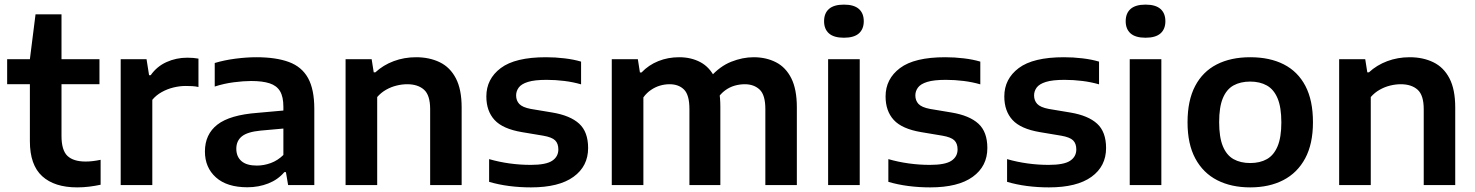

<svg xmlns="http://www.w3.org/2000/svg" viewBox="-20 -802 6392 832"><path d="M314.5 10Q216 10 162.8 -38.5Q109.5 -87 109.5 -190V-545.5L134 -740H246.5V-213.5Q246.5 -151 272.2 -126.5Q298 -102 351 -102Q366 -102 381.2 -103.8Q396.5 -105.5 416 -109.5V-1.5Q393 3.5 366.8 6.8Q340.5 10 314.5 10ZM11 -437V-545.5H411V-437Z M503 0V-545.5H615L626 -476H633Q659.5 -514 701.5 -533Q743.5 -552 791.5 -552Q805 -552 817.2 -551Q829.5 -550 840 -548V-425Q827 -428 812.5 -428.8Q798 -429.5 784 -429.5Q759 -429.5 732 -423Q705 -416.5 680.8 -403Q656.5 -389.5 640 -369.5V0Z M1052 9.5Q963.5 9.5 915.8 -33.2Q868 -76 868 -145.5Q868 -220 922 -262Q976 -304 1096 -313L1235.5 -325.5L1248 -248.5L1108.5 -236Q1052 -230.5 1028 -211Q1004 -191.5 1004 -157.5Q1004 -123.5 1026.2 -104Q1048.5 -84.5 1093 -84.5Q1123.5 -84.5 1153.5 -95.5Q1183.5 -106.5 1208 -130.5V-339.5Q1208 -382.5 1193.5 -406.8Q1179 -431 1148.2 -441Q1117.5 -451 1068.5 -451Q1035.5 -451 993 -445.5Q950.5 -440 910.5 -427V-529Q952 -541.5 1000.5 -547.8Q1049 -554 1090.5 -554Q1176.5 -554 1232.2 -533.2Q1288 -512.5 1315 -463.5Q1342 -414.5 1342 -330V0H1228.5L1219 -56H1212Q1184.5 -23.5 1142.5 -7Q1100.5 9.5 1052 9.5Z M1477.5 0V-545.5H1590.5L1599.5 -488.5H1606.5Q1640.5 -520 1686 -537Q1731.5 -554 1783 -554Q1841 -554 1885.8 -532.2Q1930.5 -510.5 1955.5 -462.5Q1980.5 -414.5 1980.5 -336V0H1844V-329Q1844 -389.5 1817.5 -413.2Q1791 -437 1744.5 -437Q1722 -437 1698.5 -431.2Q1675 -425.5 1653.2 -413.2Q1631.5 -401 1614.5 -381.5V0Z M2281 10Q2232 10 2186 4Q2140 -2 2099.5 -14V-112.5Q2143 -100 2188.2 -93.8Q2233.5 -87.5 2280 -87.5Q2345.5 -87.5 2372.5 -105.2Q2399.5 -123 2399.5 -154.5Q2399.5 -180 2385.5 -193.8Q2371.5 -207.5 2334 -214L2241.5 -229.5Q2158.5 -243.5 2123 -282.2Q2087.5 -321 2087.5 -384Q2087.5 -460 2150 -507Q2212.5 -554 2346 -554Q2386.5 -554 2426.2 -549.2Q2466 -544.5 2498 -535V-436.5Q2463.5 -446.5 2425.5 -451.2Q2387.5 -456 2348.5 -456Q2296.5 -456 2267.8 -447Q2239 -438 2227.8 -422.5Q2216.5 -407 2216.5 -388.5Q2216.5 -366.5 2230 -351.8Q2243.5 -337 2280 -330L2373 -314.5Q2451 -301.5 2489.8 -266Q2528.5 -230.5 2528.5 -160.5Q2528.5 -81.5 2465.2 -35.8Q2402 10 2281 10Z M2631 0V-545.5H2744L2753 -488H2760Q2791 -520.5 2832.8 -537.2Q2874.5 -554 2923 -554Q2975 -554 3015.2 -532.5Q3055.5 -511 3078.5 -463.8Q3101.5 -416.5 3101.5 -339.5V0H2967.5V-329.5Q2967.5 -390.5 2944.2 -413.8Q2921 -437 2881.5 -437Q2860.5 -437 2840 -431Q2819.5 -425 2800.8 -412.2Q2782 -399.5 2768 -380V0ZM3296.5 0V-329.5Q3296.5 -390.5 3271.8 -413.8Q3247 -437 3207.5 -437Q3185.5 -437 3163.5 -430.8Q3141.5 -424.5 3122 -410.2Q3102.5 -396 3087.5 -372.5L3057.5 -467.5Q3099.5 -515 3148.8 -534.5Q3198 -554 3245.5 -554Q3300 -554 3342.5 -532.2Q3385 -510.5 3409 -462.8Q3433 -415 3433 -337V0Z M3568.5 0V-545.5H3705.5V0ZM3637 -638.5Q3593.5 -638.5 3572.2 -657.2Q3551 -676 3551 -710Q3551 -744.5 3572.2 -763.2Q3593.5 -782 3637 -782Q3680.5 -782 3701.8 -763.2Q3723 -744.5 3723 -710Q3723 -676 3701.8 -657.2Q3680.5 -638.5 3637 -638.5Z M4011 10Q3962 10 3916 4Q3870 -2 3829.5 -14V-112.5Q3873 -100 3918.2 -93.8Q3963.5 -87.5 4010 -87.5Q4075.5 -87.5 4102.5 -105.2Q4129.5 -123 4129.5 -154.5Q4129.5 -180 4115.5 -193.8Q4101.5 -207.5 4064 -214L3971.5 -229.5Q3888.5 -243.5 3853 -282.2Q3817.5 -321 3817.5 -384Q3817.5 -460 3880 -507Q3942.5 -554 4076 -554Q4116.5 -554 4156.2 -549.2Q4196 -544.5 4228 -535V-436.5Q4193.5 -446.5 4155.5 -451.2Q4117.5 -456 4078.5 -456Q4026.5 -456 3997.8 -447Q3969 -438 3957.8 -422.5Q3946.5 -407 3946.5 -388.5Q3946.5 -366.5 3960 -351.8Q3973.5 -337 4010 -330L4103 -314.5Q4181 -301.5 4219.8 -266Q4258.5 -230.5 4258.5 -160.5Q4258.5 -81.5 4195.2 -35.8Q4132 10 4011 10Z M4525.5 10Q4476.5 10 4430.5 4Q4384.5 -2 4344 -14V-112.5Q4387.5 -100 4432.8 -93.8Q4478 -87.5 4524.5 -87.5Q4590 -87.5 4617 -105.2Q4644 -123 4644 -154.5Q4644 -180 4630 -193.8Q4616 -207.5 4578.5 -214L4486 -229.5Q4403 -243.5 4367.5 -282.2Q4332 -321 4332 -384Q4332 -460 4394.5 -507Q4457 -554 4590.5 -554Q4631 -554 4670.8 -549.2Q4710.5 -544.5 4742.5 -535V-436.5Q4708 -446.5 4670 -451.2Q4632 -456 4593 -456Q4541 -456 4512.2 -447Q4483.5 -438 4472.2 -422.5Q4461 -407 4461 -388.5Q4461 -366.5 4474.5 -351.8Q4488 -337 4524.5 -330L4617.5 -314.5Q4695.5 -301.5 4734.2 -266Q4773 -230.5 4773 -160.5Q4773 -81.5 4709.8 -35.8Q4646.5 10 4525.5 10Z M4875.5 0V-545.5H5012.5V0ZM4944 -638.5Q4900.5 -638.5 4879.2 -657.2Q4858 -676 4858 -710Q4858 -744.5 4879.2 -763.2Q4900.5 -782 4944 -782Q4987.5 -782 5008.8 -763.2Q5030 -744.5 5030 -710Q5030 -676 5008.8 -657.2Q4987.5 -638.5 4944 -638.5Z M5397.5 10Q5315.5 10 5254.5 -21.2Q5193.5 -52.5 5159.8 -115Q5126 -177.5 5126 -272Q5126 -366.5 5158.8 -429Q5191.5 -491.5 5252.5 -522.8Q5313.5 -554 5397.5 -554Q5482.5 -554 5543.2 -523Q5604 -492 5636.8 -429.5Q5669.5 -367 5669.5 -272.5Q5669.5 -178.5 5635.8 -115.8Q5602 -53 5541 -21.5Q5480 10 5397.5 10ZM5397.5 -95.5Q5440 -95.5 5470 -112.5Q5500 -129.5 5516.2 -168.2Q5532.5 -207 5532.5 -271.5Q5532.5 -337 5516.2 -375.8Q5500 -414.5 5469.8 -431.5Q5439.5 -448.5 5397.5 -448.5Q5355.5 -448.5 5325.2 -431.8Q5295 -415 5279 -376.5Q5263 -338 5263 -273Q5263 -207.5 5279 -168.5Q5295 -129.5 5325.2 -112.5Q5355.5 -95.5 5397.5 -95.5Z M5783 0V-545.5H5896L5905 -488.5H5912Q5946 -520 5991.5 -537Q6037 -554 6088.5 -554Q6146.5 -554 6191.2 -532.2Q6236 -510.5 6261 -462.5Q6286 -414.5 6286 -336V0H6149.5V-329Q6149.5 -389.5 6123 -413.2Q6096.5 -437 6050 -437Q6027.5 -437 6004 -431.2Q5980.5 -425.5 5958.8 -413.2Q5937 -401 5920 -381.5V0Z"/></svg>

Font: Encode Sans SemiExpanded SemiBold
Style: Regular
Weight: 600
Width: 6
Designer: Multiple Designers
Foundry: Impallari Type
Version: Version 3.002